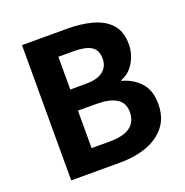

<svg xmlns="http://www.w3.org/2000/svg" viewBox="-119 -762 841 871"><g transform="rotate(-20 301.5 -326.5)"><path d="M79 0V-653H298Q365 -653 419 -638Q473 -623 504.5 -588Q536 -553 536 -491Q536 -446 512.5 -405.5Q489 -365 448 -350V-346Q499 -333 534 -295.5Q569 -258 569 -192Q569 -126 535 -83.5Q501 -41 444 -20.5Q387 0 316 0ZM216 -389H290Q348 -389 375 -411Q402 -433 402 -471Q402 -512 374.5 -529.5Q347 -547 291 -547H216ZM216 -106H304Q435 -106 435 -201Q435 -246 401.5 -266.5Q368 -287 304 -287H216Z"/></g></svg>

Font: Assistant
Style: Bold
Weight: 700
Designer: Hebrew By Ben Nathan, Latin by Paul Hunt
Version: Version 3.000